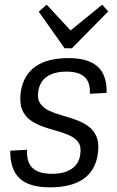

<svg xmlns="http://www.w3.org/2000/svg" viewBox="-20 -796 501 823"><path d="M194 7Q105 7 64 -31.5Q23 -70 24 -150L96 -154Q93 -101 119.5 -76Q146 -51 203 -51Q256 -51 287.5 -72.5Q319 -94 324 -134Q329 -167 316 -185.5Q303 -204 278 -215.5Q253 -227 223 -235Q193 -243 163.5 -253.5Q134 -264 110 -281Q86 -298 74.5 -327Q63 -356 69 -402Q80 -474 131.5 -510.5Q183 -547 274 -547Q358 -547 398.5 -510.5Q439 -474 437 -398L365 -394Q368 -442 343 -465.5Q318 -489 266 -489Q212 -489 181 -467.5Q150 -446 144 -404Q139 -372 152.5 -352.5Q166 -333 190.5 -321.5Q215 -310 245 -301.5Q275 -293 305 -282.5Q335 -272 358.5 -255Q382 -238 394 -209.5Q406 -181 399 -135Q389 -65 337.5 -29Q286 7 194 7ZM444 -747 288 -589H257L146 -746L180 -776L295 -652H266L418 -776Z"/></svg>

Font: Pathway Extreme SemiCondensed Light
Style: Italic
Weight: 300
Width: 4
Italic angle: -8°
Version: Version 1.001;gftools[0.9.26]